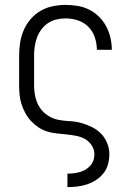

<svg xmlns="http://www.w3.org/2000/svg" viewBox="-20 -548 540 783"><path d="M255 215V160H256Q268 160 281 158.5Q294 157 306 153.5Q318 150 329 143.5Q340 137 348.5 127.5Q357 118 361 106Q365 94 365 81Q365 61 353.5 44Q342 27 325 18Q308 9 288.5 5.5Q269 2 249.5 0Q230 -2 210 -4Q190 -6 171.5 -12Q153 -18 136.5 -29Q120 -40 106.5 -54.5Q93 -69 83.5 -86.5Q74 -104 68 -122.5Q62 -141 60 -160.5Q58 -180 58 -200V-320Q58 -347 62 -373.5Q66 -400 76.5 -424.5Q87 -449 104.5 -469.5Q122 -490 145 -503.5Q168 -517 194.5 -522.5Q221 -528 247 -528Q272 -528 296.5 -524Q321 -520 343 -509Q365 -498 383 -480.5Q401 -463 412.5 -441.5Q424 -420 430 -395.5Q436 -371 436 -346V-345H375V-346Q375 -371 366.5 -396Q358 -421 340 -439Q322 -457 297.5 -465Q273 -473 247 -473Q228 -473 209.5 -468.5Q191 -464 175.5 -453.5Q160 -443 148.5 -427.5Q137 -412 130.5 -394Q124 -376 121.5 -357.5Q119 -339 119 -320V-200Q119 -177 124 -153.5Q129 -130 141.5 -110.5Q154 -91 174 -77.5Q194 -64 217 -59.5Q240 -55 263.5 -54Q287 -53 309.5 -47Q332 -41 353.5 -30.5Q375 -20 391.5 -3.5Q408 13 417 35.5Q426 58 426 81Q426 101 420.5 121.5Q415 142 402.5 158Q390 174 372.5 185.5Q355 197 336 203.5Q317 210 296.5 212.5Q276 215 256 215Z"/></svg>

Font: Iosevka Curly Light
Style: Regular
Weight: 300
Monospace: yes
Designer: Belleve Invis
Foundry: Belleve Invis
Version: Version 22.1.2; ttfautohint (v1.8.4)